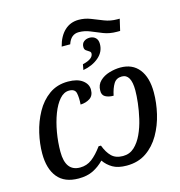

<svg xmlns="http://www.w3.org/2000/svg" viewBox="-125 -986 1040 1107"><g transform="rotate(-15 394.5 -432.0)"><path d="M310 -750Q325 -809 359.5 -841.5Q394 -874 444 -874Q481 -874 515 -860.5Q549 -847 584.5 -833Q620 -819 661 -819H675L659 -750H640Q596 -750 560.5 -764Q525 -778 493 -791.5Q461 -805 426 -805Q379 -805 361 -750ZM402 -620Q466 -635 466 -668Q466 -677 457 -682Q448 -687 439 -694Q430 -701 430 -715Q430 -736 444 -747Q458 -758 479 -758Q499 -758 513 -745.5Q527 -733 527 -708Q527 -661 489.5 -629Q452 -597 396 -587ZM209 10Q125 10 83.5 -41Q42 -92 42 -183Q42 -241 56.5 -304Q71 -367 101.5 -422.5Q132 -478 179.5 -512Q227 -546 292 -546Q348 -546 378.5 -523Q409 -500 409 -467Q409 -431 385 -415.5Q361 -400 329 -399Q332 -441 326 -467.5Q320 -494 285 -494Q254 -494 228.5 -465Q203 -436 184.5 -387.5Q166 -339 156 -281Q146 -223 146 -166Q146 -49 233 -49Q273 -49 304 -72.5Q335 -96 367 -140H381Q397 -97 421.5 -73Q446 -49 489 -49Q529 -49 557 -75Q585 -101 604 -142Q623 -183 634 -230.5Q645 -278 650 -322Q655 -366 655 -397Q655 -494 600 -494Q567 -494 551 -468Q535 -442 526 -399Q496 -399 477 -410Q458 -421 459 -447Q459 -482 482 -504Q505 -526 539 -536Q573 -546 605 -546Q677 -546 716 -496.5Q755 -447 755 -358Q755 -296 740 -231.5Q725 -167 693.5 -112Q662 -57 613 -23.5Q564 10 496 10Q444 10 412.5 -8.5Q381 -27 361 -56Q332 -26 296 -8Q260 10 209 10Z"/></g></svg>

Font: Noto Serif SemiCondensed Medium
Style: Italic
Weight: 500
Width: 4
Italic angle: -12°
Designer: Monotype Design Team
Foundry: Monotype Imaging Inc.
Version: Version 2.013